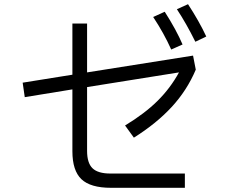

<svg xmlns="http://www.w3.org/2000/svg" viewBox="-20 -875 1096 915"><path d="M911 -676Q868 -763 823 -831L876 -855Q929 -774 963 -701ZM796 -639Q761 -717 710 -794L765 -819Q820 -733 850 -663ZM576 -277Q670 -334 731 -394.5Q792 -455 833 -530L395 -460V-156Q395 -98 421 -73Q447 -48 506 -48H861V20H509Q411 20 368 -21Q325 -62 325 -154V-449L98 -412L88 -481L325 -519V-763H395V-530L900 -610L913 -543Q871 -444 798 -365Q725 -286 618 -219Z"/></svg>

Font: PlemolJP
Style: Regular
Weight: 400
Monospace: yes
Version: v2.0.4; ttfautohint (v1.8.4.7-5d5b-dirty) -l 6 -r 45 -G 200 